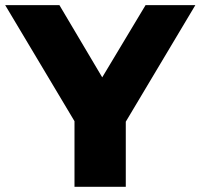

<svg xmlns="http://www.w3.org/2000/svg" viewBox="-40 -720 773 740"><path d="M247.1 0V-252.9L-20 -700.2H189L354 -421.9L521 -700.2H712.9L444.8 -251V0Z"/></svg>

Font: Montserrat ExtraBold
Style: Regular
Weight: 800
Designer: Julieta Ulanovsky
Foundry: Julieta Ulanovsky
Version: Version 9.000